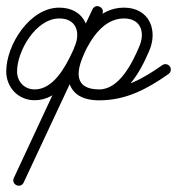

<svg xmlns="http://www.w3.org/2000/svg" viewBox="-28 -302 572 621"><path d="M220.6 -125.1C229.4 -121.1 239.8 -124.8 243.9 -133.6C276 -202.5 246.9 -277.3 163.7 -277.3C68 -277.3 -7.8 -156.5 -7.8 -71.2C-7.8 -18.8 31.3 22.2 84.2 22.2C161.3 22.2 208.4 -56.3 237.1 -117.7C258.8 -164.2 280.9 -210.6 302.8 -257C307.8 -267.5 302.3 -276.5 294.4 -280.2C286.5 -284 276.1 -282.4 271.1 -271.9C186.4 -90 101.6 91.8 16.8 273.6C11.9 284.2 17.3 293.2 25.2 296.9C33.2 300.6 43.5 299 48.5 288.4C113.3 150.1 178.1 11.8 242.8 -126.6C242.8 -126.6 242.9 -126.6 242.9 -126.6C242.9 -126.6 242.9 -126.6 242.9 -126.6C267.1 -178.6 308 -242.3 372.7 -242.3C429.8 -242.3 442.5 -194.2 421.1 -148.4C421.1 -148.4 421.1 -148.3 421 -148.1C421 -148 420.9 -147.9 420.9 -147.9C399.6 -98 357.4 -12.8 293.2 -12.8C211.6 -12.8 217 -69.9 244.9 -129.6C249.8 -140.2 244.3 -149.2 236.4 -152.9C228.5 -156.6 218.1 -155 213.1 -144.4C175.4 -63.4 181.7 22.5 293 22.5C379.7 22.5 448.1 -14.1 517.1 -62.7C525 -68.3 526.9 -79.2 521.3 -87.1C515.7 -95 504.8 -96.9 496.9 -91.3C434.1 -47 372.2 -12.5 293 -12.5C209.9 -12.5 217.9 -71.9 244.9 -129.6C249.8 -140.2 244.3 -149.2 236.4 -152.9C228.5 -156.6 218.1 -155 213.1 -144.4C174.4 -61.4 184 22.2 293.2 22.2C375.1 22.2 425.2 -68.9 453.1 -134.1C453.1 -134.1 453 -134 453 -133.9C452.9 -133.7 452.9 -133.6 452.9 -133.6C485 -202.5 455.9 -277.3 372.7 -277.3C292.6 -277.3 241.7 -207 211.1 -141.4C211.1 -141.4 211.1 -141.4 211.1 -141.4C211.1 -141.4 211.2 -141.4 211.2 -141.4C146.4 -3.1 81.6 135.2 16.8 273.6C11.8 284.1 17.3 293.1 25.2 296.8C33.2 300.5 43.6 299 48.5 288.4C133.3 106.6 218.1 -75.3 302.9 -257.1C307.8 -267.6 302.3 -276.6 294.4 -280.3C286.5 -284 276.2 -282.5 271.2 -272C249.2 -225.5 227.1 -179.1 205.3 -132.5C183.5 -85.6 144.6 -12.8 84.2 -12.8C50.6 -12.8 27.2 -38 27.2 -71.2C27.2 -136.9 88.1 -242.3 163.7 -242.3C220.8 -242.3 233.5 -194.2 212.1 -148.4C208.1 -139.6 211.8 -129.2 220.6 -125.1Z"/></svg>

Font: FRB American Cursive Guidelines
Style: Italic
Weight: 400
Italic angle: -25°
Version: Version 2.0;Modular Font Editor K font №1